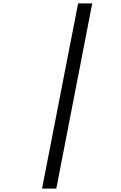

<svg xmlns="http://www.w3.org/2000/svg" viewBox="-20 -1020 707 1123"><path d="M519.5 -1000 309.2 83.3H225.9L436.8 -1000Z"/></svg>

Font: TypoPRO Monoid
Style: Italic
Weight: 400
Width: 4
Italic angle: -11°
Monospace: yes
Version: Version 0.61